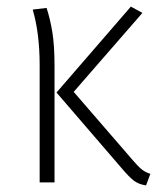

<svg xmlns="http://www.w3.org/2000/svg" viewBox="-20 -552 484 581"><path d="M203 -274 382 -67Q398 -48 409.5 -39Q421 -30 435 -26L422 9Q400 6 385.5 -5Q371 -16 349 -42L151 -272L376 -532L411 -513ZM145 -352V0H100V-355Q100 -451 79 -523L121 -528Q132 -494 138.5 -454Q145 -414 145 -352Z"/></svg>

Font: Fira Sans Condensed ExtraLight
Style: Regular
Weight: 275
Width: 3
Designer: Carrois Corporate & Edenspiekermann AG
Foundry: Carrois Corporate GbR & Edenspiekermann AG
Version: Version 4.203